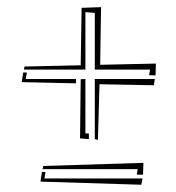

<svg xmlns="http://www.w3.org/2000/svg" viewBox="-20 -585 494 540"><path d="M362.8 -83H380.9L377.4 -65.4L93.8 -74.2L98.1 -101.6L107.9 -101.1L105 -83ZM382.3 -93.8H364.7L367.2 -109.4H99.6L101.6 -118.2L383.3 -127ZM193.8 -362.8V-350.6L41 -354L45.4 -381.3L55.7 -380.9L52.2 -362.8ZM246.6 -193.8V-362.8H397.9H415.5L412.6 -345.2L259.8 -348.1L255.4 -191.4ZM261.7 -402.8 418.5 -406.2 417.5 -373 399.4 -373.5 401.9 -389.2H246.6V-548.8L220.2 -550.8V-389.2H47.4L48.8 -397.9L207 -401.4L209.5 -563L264.2 -564.9ZM230 -209.5V-193.8L205.1 -195.8L207 -362.3L220.2 -362.8V-210Z"/></svg>

Font: FoglihtenNo03
Style: Regular
Weight: 500
Version: Version 0.59